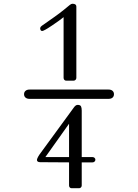

<svg xmlns="http://www.w3.org/2000/svg" viewBox="-20 -815 740 1029"><path d="M389.2 -397.9Q389.2 -391.6 385 -387.2Q380.9 -382.8 375 -382.8H335Q329.1 -382.3 325 -386.7Q320.8 -391.1 320.8 -397.9V-723.1Q305.7 -710 260.5 -679.4Q215.3 -648.9 206.1 -648.9Q200.7 -648.9 198.2 -652.8Q189.9 -666.5 204.1 -676.8L270 -723.1Q299.3 -743.7 322.8 -762.9Q346.2 -782.2 354.2 -788.6Q362.3 -794.9 368.2 -794.9Q389.2 -794.9 389.2 -779.8ZM138.2 -335H562Q575.7 -335 583.3 -328.1Q590.8 -321.3 590.8 -310.1Q590.8 -298.8 583.3 -292Q575.7 -285.2 562 -285.2H138.2Q124.5 -285.2 116.7 -292Q108.9 -298.8 108.9 -310.1Q108.9 -321.3 116.7 -328.1Q124.5 -335 138.2 -335ZM178.2 44.9Q176.3 36.6 190.9 14.2L375 -237.8Q385.3 -252.9 396 -252.9Q410.2 -252.9 414.1 -245.1Q418 -237.3 418 -222.2V26.9H476.1Q482.4 26.9 486.8 31Q491.2 35.2 491.2 41Q491.2 46.9 486.8 51Q482.4 55.2 476.1 55.2H418V179.2Q418 185.5 413.6 189.7Q409.2 193.8 403.8 193.8H363.8Q357.9 193.8 354 189.7Q350.1 185.5 350.1 179.2V55.2L195.8 54.2Q180.7 54.2 178.2 44.9ZM223.1 26.9H350.1V-151.9Z"/></svg>

Font: Director
Style: Regular
Weight: 400
Designer: Ange Degheest & May Jolivet & Justine Herbel
Foundry: Velvetyne Type Foundry
Version: Version 1.000;FEAKit 1.0